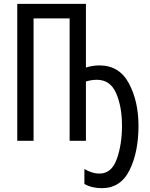

<svg xmlns="http://www.w3.org/2000/svg" viewBox="-20 -734 781 1001"><path d="M428 -714H70V0H155V-638H343V0H428V-309Q456 -318 485 -318Q555 -318 585.5 -248Q616 -178 616 -78Q616 19 589 95Q562 171 498 171Q460 171 420 147V225Q458 247 511 247Q609 247 655.5 153Q702 59 702 -78Q702 -206 652 -299.5Q602 -393 498 -393Q464 -393 428 -382Z"/></svg>

Font: Noto Sans Display Condensed
Style: Regular
Weight: 400
Width: 3
Designer: Monotype Design Team
Foundry: Monotype Imaging Inc.
Version: Version 1.900